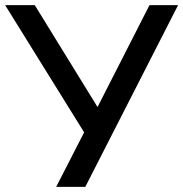

<svg xmlns="http://www.w3.org/2000/svg" viewBox="-27 -725 711 745"><path d="M191 0 310 -232 309 -196 -7 -705H108L358 -299H346L553 -705H664L304 0Z"/></svg>

Font: NunitoSans_10ptSemiBold
Style: Regular
Weight: 600
Designer: Vernon Adams
Foundry: Vernon Adams
Version: Version 3.101;gftools[0.9.27]